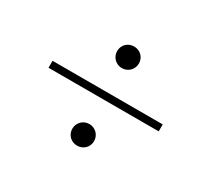

<svg xmlns="http://www.w3.org/2000/svg" viewBox="-131 -942 1263 1147"><g transform="rotate(30 500.0 -368.0)"><path d="M425 -636C425 -594 458 -561 500 -561C542 -561 575 -594 575 -636C575 -678 542 -710 500 -710C458 -710 425 -678 425 -636ZM880 -344V-392H120V-344ZM425 -100C425 -58 458 -26 500 -26C542 -26 575 -58 575 -100C575 -142 542 -175 500 -175C458 -175 425 -142 425 -100Z"/></g></svg>

Font: Noto Serif SC
Style: Bold
Weight: 700
Designer: Ryoko NISHIZUKA 西塚涼子 (kana & ideographs); Frank Grießhammer (Latin, Greek & Cyrillic); Wenlong ZHANG 张文龙 (bopomofo); San
Foundry: Adobe
Version: Version 2.001;hotconv 1.1.0;makeotfexe 2.6.0